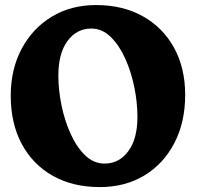

<svg xmlns="http://www.w3.org/2000/svg" viewBox="-20 -730 783 760"><path d="M360 -710Q467 -710 546.5 -665Q626 -620 669.5 -540Q713 -460 713 -354.5Q713 -246 670.2 -163.8Q627.5 -81.5 551.5 -35.5Q475.5 10.5 375 10.5Q268 10.5 188.8 -34.2Q109.5 -79 66 -160.2Q22.5 -241.5 22.5 -351Q22.5 -456 65.8 -537Q109 -618 185 -664Q261 -710 360 -710ZM524 -267Q524 -324.5 511.5 -385.8Q499 -447 475.2 -499.2Q451.5 -551.5 417.8 -584.2Q384 -617 341.5 -617Q283.5 -617 247.2 -567.8Q211 -518.5 211 -431.5Q211 -374 223.5 -313Q236 -252 259.8 -199.8Q283.5 -147.5 317.2 -115Q351 -82.5 394 -82.5Q451.5 -82.5 487.8 -131.5Q524 -180.5 524 -267Z"/></svg>

Font: Fraunces 144pt S100
Style: Bold
Weight: 700
Version: Version 1.000; ttfautohint (v1.8.3)